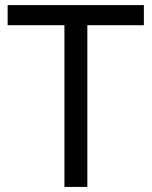

<svg xmlns="http://www.w3.org/2000/svg" viewBox="-20 -734 596 754"><path d="M323 0H233V-635H10V-714H545V-635H323Z"/></svg>

Font: Noto Sans Tifinagh Hawad
Style: Regular
Weight: 400
Designer: JamraPatel
Foundry: JamraPatel LLC
Version: Version 2.006; ttfautohint (v1.8.4.7-5d5b)